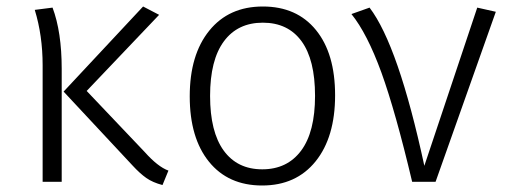

<svg xmlns="http://www.w3.org/2000/svg" viewBox="-20 -554 1547 585"><path d="M168 -344.2V0H109.9V-355Q109.9 -445.8 85.9 -523.9L140.1 -530.8Q168 -456.5 168 -344.2ZM464.8 -508.8 244.1 -276.9 420.9 -90.8Q460.9 -45.9 493.2 -34.2L475.1 9.8Q445.3 2 425.8 -11.7Q406.2 -25.4 383.8 -49.8L173.8 -274.9L416 -534.2Z M898.7 -428.5Q857.4 -484.9 780.8 -484.9Q704.1 -484.9 662.1 -428Q620.1 -371.1 620.1 -261.7Q620.1 -152.3 661.6 -95.2Q703.1 -38.1 779.1 -38.1Q855 -38.1 897.5 -95Q939.9 -151.9 939.9 -262Q939.9 -372.1 898.7 -428.5ZM617.7 -460.7Q677.2 -534.2 780.8 -534.2Q884.3 -534.2 942.6 -462.6Q1001 -391.1 1001 -263.7Q1001 -136.2 941.7 -62.5Q882.3 11.2 778.8 11.2Q675.3 11.2 616.7 -61.3Q558.1 -133.8 558.1 -260.5Q558.1 -387.2 617.7 -460.7Z M1050.8 -511.2 1106 -530.8Q1193.8 -415.5 1272.9 -48.8L1434.1 -530.8L1490.7 -518.1L1307.1 0H1235.8Q1185.1 -213.9 1142.1 -333Q1098.6 -452.1 1050.8 -511.2Z"/></svg>

Font: FiraSans-Light
Style: Regular
Weight: 300
Designer: Carrois Corporate & Edenspiekermann AG
Foundry: Carrois Corporate GbR & Edenspiekermann AG
Version: Version 3.106;PS 003.106;hotconv 1.0.70;makeotf.lib2.5.58329